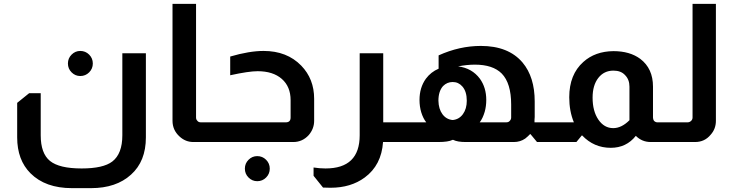

<svg xmlns="http://www.w3.org/2000/svg" viewBox="-20 -736 3799 995"><path d="M396 -472Q423 -472 442 -453Q461 -434 461 -407Q461 -380 442 -361Q423 -342 396 -342Q370 -342 351 -361Q332 -380 332 -407Q332 -434 351 -453Q370 -472 396 -472ZM736 -460V-24Q736 100 659 169Q582 239 452 239H353Q215 239 138 162Q69 93 69 -24V-203L131 -253H191V-35Q191 59 239 98Q287 137 403 137Q515 137 562 101Q614 61 614 -35V-460Z M996 -716V-127Q996 -117 1002 -111Q1008 -102 1021 -102H1047V0H982Q941 0 910 -29Q874 -62 874 -110V-716Z M1173 -443Q1272 -472 1346 -472Q1467 -472 1541 -396Q1608 -327 1608 -224V-110Q1608 -69 1580 -36Q1547 0 1500 0H1040V-102H1461Q1486 -102 1486 -127V-217Q1486 -287 1440.5 -327Q1395 -367 1315 -367Q1269 -367 1173 -346ZM1313 73Q1340 73 1359 92Q1378 111 1378 138Q1378 165 1359 184Q1340 203 1313 203Q1287 203 1268 184Q1249 165 1249 138Q1249 111 1268 92Q1287 73 1313 73Z M1966 -460V-102H2017V0H1965Q1957 120 1870 184Q1798 237 1693 237Q1675 237 1654 236L1605 175V132Q1637 137 1667 137Q1844 137 1844 -35V-460Z M2253 -449Q2361 -498 2472 -498Q2615 -498 2688 -412Q2751 -337 2751 -210V-130Q2751 -126 2750 -115Q2750 -106 2750 -102H2783V0H2763L2729 -41H2727Q2717 -30 2702 -18Q2676 0 2643 0H2393Q2351 0 2329 -11H2325Q2303 0 2251 0H2009V-102H2189Q2173 -122 2163 -154Q2154 -184 2154 -218Q2154 -282 2187 -328Q2213 -363 2253 -380ZM2629 -194Q2629 -305 2580 -355Q2534 -401 2441 -401Q2400 -401 2354 -392Q2426 -383 2467 -328Q2500 -282 2500 -218Q2500 -186 2492 -157Q2482 -123 2466 -102H2603Q2616 -102 2622 -110Q2629 -117 2629 -127ZM2326 -114Q2359 -117 2379 -144.5Q2399 -172 2399 -214Q2399 -262 2376 -288Q2356 -311 2326 -311Q2297 -311 2276 -290Q2252 -263 2252 -214Q2253 -171 2273 -144Q2293 -117 2326 -114Z M2954 -102Q2930 -160 2930 -232Q2930 -350 3003 -415Q3064 -470 3159 -471Q3244 -471 3298 -431Q3364 -381 3364 -287V-127Q3364 -118 3369 -110Q3377 -102 3387 -102H3396V0H3352Q3307 0 3275 -32Q3226 30 3145 30Q3058 30 2997 -34H2995L2967 0H2776V-102ZM3242 -287Q3242 -324 3219 -347Q3198 -370 3159 -370Q3110 -370 3080.5 -332Q3051 -294 3051 -230Q3051 -160 3081 -116Q3111 -72 3158 -72Q3201 -72 3242 -113Z M3690 -716V-110Q3690 -68 3663 -38Q3632 0 3582 0H3389V-102H3543Q3554 -102 3562 -110Q3569 -117 3569 -127V-716Z"/></svg>

Font: Almarai Bold
Style: Regular
Weight: 700
Designer: Boutros International 2019
Foundry: Created by Boutros International 2019
Version: Version 1.10